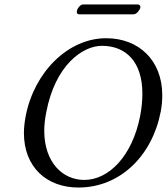

<svg xmlns="http://www.w3.org/2000/svg" viewBox="-20 -829 746 859"><path d="M699 -329C704 -355 706 -380 706 -403C706 -559 601 -658 455 -658C284 -658 133 -506 95 -310C90 -283 87 -258 87 -234C87 -82 188 10 331 10C515 10 660 -129 699 -329ZM436 -624C544 -624 617 -552 617 -410C617 -380 614 -347 607 -310C572 -131 467 -24 357 -24C260 -24 178 -103 178 -244C178 -270 181 -297 187 -327C227 -537 349 -624 436 -624ZM578 -765C591 -765 605 -783 608 -795C609 -801 606 -809 596 -809H351C340 -809 326 -792 324 -780C322 -773 325 -765 334 -765Z"/></svg>

Font: Libertinus Serif
Style: Italic
Weight: 400
Italic angle: -12°
Designer: Philipp H. Poll, Khaled Hosny
Foundry: Caleb Maclennan
Version: Version 7.050;RELEASE